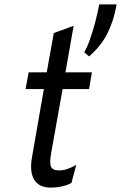

<svg xmlns="http://www.w3.org/2000/svg" viewBox="-20 -839 549 871"><path d="M209 12Q157.5 12 135.5 -23.2Q113.5 -58.5 125 -125L179 -435H96L110 -511H192L224 -689L314 -722L277 -511H397L384 -435H264L212 -144Q204 -99 211.5 -82.5Q219 -66 248 -66Q266 -66 284 -71.8Q302 -77.5 326 -91L304 -9Q265 12 209 12ZM384 -583 362 -602Q374 -621 387 -657.2Q400 -693.5 411.5 -736.5Q423 -779.5 430 -819H509L507 -808Q495 -743 467 -687Q439 -631 384 -583Z"/></svg>

Font: Overpass
Style: Italic
Weight: 400
Italic angle: -10°
Designer: Delve Withrington, Dave Bailey, Thomas Jockin
Foundry: Delve Fonts LLC
Version: Version 4.000